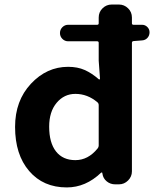

<svg xmlns="http://www.w3.org/2000/svg" viewBox="-20 -818 684 852"><path d="M413.1 -159.2Q418 -165 418 -171.9V-351.6Q418 -359.4 412.1 -364.3Q368.2 -401.4 314.5 -401.4Q264.6 -401.4 231.4 -361.8Q198.2 -322.3 198.2 -255.9Q198.2 -184.6 228.5 -146Q258.8 -107.4 314.5 -107.4Q371.1 -107.4 413.1 -159.2ZM610.4 -708Q624 -708 633.8 -698.2Q643.6 -688.5 643.6 -674.8Q643.6 -660.2 634.3 -649.9Q625 -639.6 610.4 -638.7L572.3 -635.7Q565.4 -634.8 565.4 -627.9V-57.6Q565.4 -34.2 548.3 -17.1Q531.2 0 507.8 0H491.2Q469.7 0 453.6 -13.2Q437.5 -26.4 434.6 -46.9L433.6 -51.8Q432.6 -52.7 431.2 -52.7Q429.7 -52.7 428.7 -51.8Q360.4 13.7 276.4 13.7Q171.9 13.7 109.4 -59.1Q46.9 -131.8 46.9 -254.9Q46.9 -371.1 117.2 -446.3Q187.5 -521.5 282.2 -521.5Q324.2 -521.5 356 -507.3Q387.7 -493.2 418.9 -465.8Q419.9 -464.8 421.9 -465.8Q423.8 -466.8 423.8 -468.8L418 -548.8V-627.9Q418 -634.8 411.1 -634.8H282.2Q267.6 -634.8 256.8 -645.5Q246.1 -656.2 246.1 -671.4Q246.1 -686.5 256.8 -697.3Q267.6 -708 282.2 -708H411.1Q418 -708 418 -714.8V-740.2Q418 -764.6 435.1 -781.2Q452.1 -797.9 475.6 -797.9H507.8Q531.2 -797.9 548.3 -781.2Q565.4 -764.6 565.4 -740.2V-714.8Q565.4 -708 572.3 -708Z"/></svg>

Font: Gen Jyuu Gothic P Bold
Style: Bold
Weight: 700
Designer: [Source Han Sans]
Ryoko NISHIZUKA  (kana & ideographs); Paul D. Hunt (Latin, Greek & Cyrillic); Wenlong ZHANG  (bopomofo
Version: Version 1.002.20150607